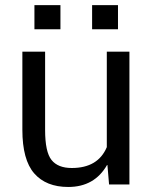

<svg xmlns="http://www.w3.org/2000/svg" viewBox="-20 -734 606 764"><path d="M220.5 -617.5H117V-713.5H220.5ZM449.5 -617.5H346.5V-713.5H449.5ZM251.5 10Q163.5 10 116.2 -44Q69 -98 69 -217.5V-528.5H159.5V-216.5Q159.5 -129.5 185 -97.5Q210.5 -65.5 265.5 -65.5Q370 -65.5 405 -148.5V-528.5H495V0H414L407.5 -77L406 -77.5Q356 10 251.5 10Z"/></svg>

Font: Roberto Sans
Style: Regular
Weight: 400
Designer: Google (font) & Cristiano Sobral (main changes)
Version: Version 1.500; ttfautohint (v1.8.4.7-5d5b-dirty)